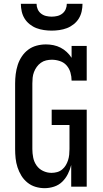

<svg xmlns="http://www.w3.org/2000/svg" viewBox="-20 -975 540 1003"><path d="M213 8Q189 8 165.5 1Q142 -6 123 -21.5Q104 -37 91.5 -57.5Q79 -78 71.5 -101Q64 -124 61.5 -148Q59 -172 59 -196V-539Q59 -563 62 -587.5Q65 -612 72.5 -635.5Q80 -659 94 -680Q108 -701 127.5 -715.5Q147 -730 171 -736.5Q195 -743 220 -743Q240 -743 259.5 -739Q279 -735 296.5 -726Q314 -717 328.5 -703.5Q343 -690 354 -673V-735H433V-554H354Q354 -575 348 -596Q342 -617 328 -633Q314 -649 293 -656Q272 -663 251 -663Q236 -663 221 -659.5Q206 -656 193.5 -647Q181 -638 172 -625.5Q163 -613 157.5 -598.5Q152 -584 150.5 -569Q149 -554 149 -539V-196Q149 -174 153.5 -151.5Q158 -129 171 -110.5Q184 -92 205 -82Q226 -72 249 -72Q264 -72 278.5 -76Q293 -80 304.5 -89.5Q316 -99 323.5 -111.5Q331 -124 335.5 -138Q340 -152 341.5 -167Q343 -182 343 -196V-322H250V-402H433V0H352V-113Q346 -89 334.5 -66Q323 -43 305 -25.5Q287 -8 262.5 0Q238 8 213 8ZM250 -815Q230 -815 209.5 -818Q189 -821 170.5 -828Q152 -835 135.5 -848Q119 -861 108.5 -878Q98 -895 93.5 -915Q89 -935 89 -955H171Q171 -940 177 -926.5Q183 -913 194.5 -904Q206 -895 220.5 -891.5Q235 -888 250 -888Q265 -888 279.5 -891.5Q294 -895 305.5 -904Q317 -913 323 -926.5Q329 -940 329 -955H411Q411 -935 406.5 -915Q402 -895 391.5 -878Q381 -861 364.5 -848Q348 -835 329.5 -828Q311 -821 290.5 -818Q270 -815 250 -815Z"/></svg>

Font: Iosevka Slab Medium
Style: Regular
Weight: 500
Monospace: yes
Designer: Belleve Invis
Foundry: Belleve Invis
Version: Version 11.1.1; ttfautohint (v1.8.3)